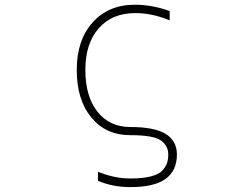

<svg xmlns="http://www.w3.org/2000/svg" viewBox="-20 -555 1040 805"><path d="M545.9 -535.2Q617.2 -535.2 691.4 -508.8V-469.7Q615.2 -501 545.9 -500Q450.2 -500 394 -436.5Q337.9 -373 337.9 -261.7Q337.9 -150.4 388.7 -86.4Q439.5 -22.5 526.4 -22.5Q627 -22.5 674.3 6.3Q721.7 35.2 721.7 92.8Q721.7 161.1 673.8 195.3Q626 229.5 526.4 229.5Q453.1 229.5 390.6 203.1V165Q460 193.4 526.4 193.4Q578.1 193.4 612.3 184.6Q646.5 175.8 660.6 160.2Q674.8 144.5 680.2 128.9Q685.5 113.3 685.5 92.8Q685.5 55.7 654.3 33.7Q623 11.7 526.4 11.7Q423.8 11.7 362.8 -62.5Q301.8 -136.7 301.8 -261.7Q301.8 -386.7 368.2 -460.9Q434.6 -535.2 545.9 -535.2Z"/></svg>

Font: Gen Shin Gothic Monospace ExtraLight
Style: Regular
Weight: 200
Designer: [Source Han Sans]
Ryoko NISHIZUKA  (kana & ideographs); Paul D. Hunt (Latin, Greek & Cyrillic); Wenlong ZHANG  (bopomofo
Version: Version 1.002.20150607